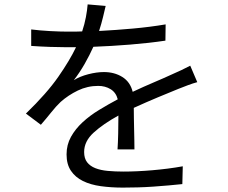

<svg xmlns="http://www.w3.org/2000/svg" viewBox="-20 -815 1040 874"><path d="M515 -135Q517 -164 518 -207Q519 -250 519 -289Q450 -251 406.5 -211.5Q363 -172 363 -123Q363 -94 376.5 -76.5Q390 -59 414 -49.5Q438 -40 471 -37Q504 -34 542 -34Q571 -34 604.5 -35.5Q638 -37 673 -40Q708 -43 743.5 -47.5Q779 -52 812 -58L810 23Q782 26 748 29Q714 32 678.5 34.5Q643 37 607 38Q571 39 539 39Q486 39 439 32.5Q392 26 357.5 9Q323 -8 303 -37.5Q283 -67 283 -112Q283 -156 303 -192Q323 -228 356 -258.5Q389 -289 431 -314.5Q473 -340 516 -363Q508 -394 483.5 -409Q459 -424 427 -424Q378 -424 334.5 -403Q291 -382 256 -351Q235 -331 213.5 -304Q192 -277 166 -247L98 -298Q193 -390 245.5 -465.5Q298 -541 326 -600H285Q253 -600 208 -601.5Q163 -603 122 -606V-681Q162 -676 208.5 -673.5Q255 -671 289 -671Q305 -671 321 -671Q337 -671 354 -672Q365 -705 371 -737Q377 -769 379 -795L461 -788Q456 -767 449 -737.5Q442 -708 431 -674Q507 -678 585 -685Q663 -692 734 -704L733 -630Q659 -619 572.5 -612Q486 -605 405 -602Q388 -564 365.5 -524.5Q343 -485 316 -450Q343 -467 381.5 -477Q420 -487 453 -487Q501 -487 537 -464.5Q573 -442 584 -397Q635 -421 680 -440Q725 -459 764 -477Q787 -487 806 -496Q825 -505 846 -516L878 -441Q859 -436 835 -427Q811 -418 791 -410Q749 -393 697.5 -371.5Q646 -350 589 -324Q589 -303 589.5 -277.5Q590 -252 590.5 -226.5Q591 -201 591.5 -177Q592 -153 592 -135Z"/></svg>

Font: SpoqaHanSansJP-Regular
Style: Regular
Weight: 400
Designer: [Source Han Sans]
Ryoko NISHIZUKA  (kana & ideographs); Paul D. Hunt (Latin, Greek & Cyrillic); Wenlong ZHANG  (bopomofo
Foundry: Spoqa (http://bi.spoqa.com)
Version: Version 1.002.20150607